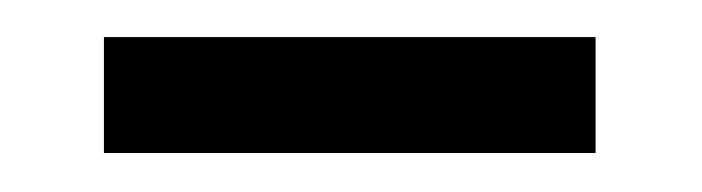

<svg xmlns="http://www.w3.org/2000/svg" viewBox="-20 -780 373 102"><path d="M35.2 -760.3H296.4V-698.7H35.2Z"/></svg>

Font: MerriweatherLight
Style: Regular
Weight: 300
Designer: Eben Sorkin ( sorkintype@gmail.com )
Foundry: Eben Sorkin
Version: Version 1.055; ttfautohint (v1.4.1)